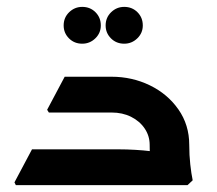

<svg xmlns="http://www.w3.org/2000/svg" viewBox="-20 -538 631 558"><path d="M415 -117Q415 -143 400.5 -164.5Q386 -186 361 -198.5Q336 -211 304 -211H158V-222L170 -315H304Q364 -315 415.5 -290Q467 -265 498.5 -220Q530 -175 530 -117ZM26 0 22 -8 73 -104H225V0ZM73 0V-104H324Q349 -104 373.5 -102.5Q398 -101 414 -99Q430 -97 430 -97V0ZM122 -211 117 -219 168 -315H287V-211ZM426 0Q422 -27 418.5 -57Q415 -87 415 -117H530Q530 -87 533 -60Q536 -33 540 -14L525 0ZM219 -411Q196 -411 180.5 -426.5Q165 -442 165 -464Q165 -487 181 -502.5Q197 -518 219 -518Q242 -518 257.5 -502.5Q273 -487 273 -464Q273 -442 257 -426.5Q241 -411 219 -411ZM341 -411Q318 -411 302.5 -426.5Q287 -442 287 -464Q287 -487 303 -502.5Q319 -518 341 -518Q364 -518 379.5 -502.5Q395 -487 395 -464Q395 -442 379 -426.5Q363 -411 341 -411Z"/></svg>

Font: Fustat
Style: Bold
Weight: 700
Designer: Mohamed Gaber, Khaled Hosny, Laura Garcia Mut
Foundry: Kief Type Foundry, Alif Type Foundry, Hard Type Foundry
Version: Version 1.007